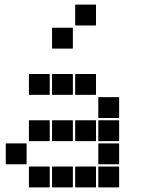

<svg xmlns="http://www.w3.org/2000/svg" viewBox="-20 -815 640 830"><path d="M307 -795H393Q395 -795 395 -793V-707Q395 -705 393 -705H307Q305 -705 305 -707V-793Q305 -795 307 -795ZM207 -695H293Q295 -695 295 -693V-607Q295 -605 293 -605H207Q205 -605 205 -607V-693Q205 -695 207 -695ZM307 -495H393Q395 -495 395 -493V-407Q395 -405 393 -405H307Q305 -405 305 -407V-493Q305 -495 307 -495ZM207 -495H293Q295 -495 295 -493V-407Q295 -405 293 -405H207Q205 -405 205 -407V-493Q205 -495 207 -495ZM107 -495H193Q195 -495 195 -493V-407Q195 -405 193 -405H107Q105 -405 105 -407V-493Q105 -495 107 -495ZM407 -395H493Q495 -395 495 -393V-307Q495 -305 493 -305H407Q405 -305 405 -307V-393Q405 -395 407 -395ZM407 -295H493Q495 -295 495 -293V-207Q495 -205 493 -205H407Q405 -205 405 -207V-293Q405 -295 407 -295ZM307 -295H393Q395 -295 395 -293V-207Q395 -205 393 -205H307Q305 -205 305 -207V-293Q305 -295 307 -295ZM207 -295H293Q295 -295 295 -293V-207Q295 -205 293 -205H207Q205 -205 205 -207V-293Q205 -295 207 -295ZM107 -295H193Q195 -295 195 -293V-207Q195 -205 193 -205H107Q105 -205 105 -207V-293Q105 -295 107 -295ZM407 -195H493Q495 -195 495 -193V-107Q495 -105 493 -105H407Q405 -105 405 -107V-193Q405 -195 407 -195ZM7 -195H93Q95 -195 95 -193V-107Q95 -105 93 -105H7Q5 -105 5 -107V-193Q5 -195 7 -195ZM407 -95H493Q495 -95 495 -93V-7Q495 -5 493 -5H407Q405 -5 405 -7V-93Q405 -95 407 -95ZM307 -95H393Q395 -95 395 -93V-7Q395 -5 393 -5H307Q305 -5 305 -7V-93Q305 -95 307 -95ZM207 -95H293Q295 -95 295 -93V-7Q295 -5 293 -5H207Q205 -5 205 -7V-93Q205 -95 207 -95ZM107 -95H193Q195 -95 195 -93V-7Q195 -5 193 -5H107Q105 -5 105 -7V-93Q105 -95 107 -95Z"/></svg>

Font: Pixel Panel Black
Style: Regular
Weight: 900
Monospace: yes
Designer: Óliver Lalan
Foundry: Óliver Lalan
Version: Version 1.000; ttfautohint (v1.8.4.7-5d5b-dirty);gftools[0.9